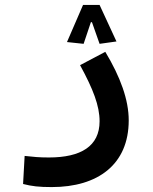

<svg xmlns="http://www.w3.org/2000/svg" viewBox="-20 -532 626 788"><path d="M192.4 235.8C382.3 235.8 508.3 142.6 508.3 -38.1C508.3 -122.1 474.1 -216.3 412.1 -319.3L308.6 -264.6C362.3 -166 388.7 -98.1 388.7 -34.2C388.7 68.4 311.5 114.3 180.7 114.3C138.7 114.3 118.2 111.8 81.1 107.9L74.7 223.1C110.8 232.4 140.1 235.8 192.4 235.8ZM388.7 -511.7H320.8L254.9 -359.4L323.2 -352.1L353 -440.9H357.4L388.7 -352.1L458 -361.8Z"/></svg>

Font: Cascadia Code PL SemiBold
Style: Regular
Weight: 600
Monospace: yes
Designer: Aaron Bell
Foundry: Saja Typeworks
Version: Version 2404.023